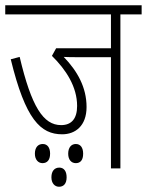

<svg xmlns="http://www.w3.org/2000/svg" viewBox="-20 -642 560 732"><path d="M439 -587H520V-622H0V-587H403V-458H194L178 -429C232 -376 274 -311 274 -238C274 -190 253 -165 213 -165C145 -165 100 -235 55 -425L21 -416C77 -186 135 -130 217 -130C267 -130 310 -162 310 -234C310 -309 275 -371 223 -425C238 -424 257 -424 275 -424H403V0H439ZM240 -56C240 -33 252 -20 269 -20C286 -20 297 -31 297 -56C297 -79 287 -93 269 -93C252 -93 240 -80 240 -56ZM113 -56C113 -33 126 -20 142 -20C159 -20 171 -31 171 -56C171 -79 161 -93 143 -93C125 -93 113 -80 113 -56ZM176 34C176 57 189 70 205 70C222 70 234 59 234 34C234 11 224 -3 206 -3C188 -3 176 10 176 34Z"/></svg>

Font: Noto Sans Devanagari UI ExtraCondensed ExtraLight
Style: Regular
Weight: 200
Width: 2
Designer: Jelle Bosma - Monotype Design Team
Foundry: Monotype Imaging Inc.
Version: Version 2.004